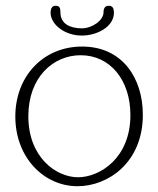

<svg xmlns="http://www.w3.org/2000/svg" viewBox="-20 -633 548 664"><path d="M474 -236C474 -363 403 -472 264 -472C129 -472 33 -369 33 -230C33 -88 132 11 248 11C354 11 474 -71 474 -236ZM259 -442C361 -442 431 -356 431 -235C431 -86 325 -20 250 -20C174 -20 78 -89 78 -231C78 -366 164 -442 259 -442ZM374 -589C374 -610 365 -613 355 -613C344 -613 338 -605 338 -590C338 -563 299 -535 263 -535C225 -535 189 -549 189 -590C189 -606 186 -613 172 -613C162 -613 155 -606 155 -589C155 -549 203 -510 263 -510C315 -510 374 -540 374 -589Z"/></svg>

Font: Life Savers
Style: Regular
Weight: 400
Designer: Pablo Impallari, Rodrigo Fuenzalida, Brenda Gallo
Foundry: Pablo Impallari, Rodrigo Fuenzalida, Brenda Gallo
Version: Version 3.000